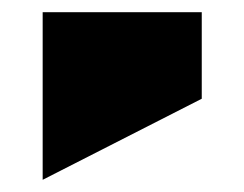

<svg xmlns="http://www.w3.org/2000/svg" viewBox="-20 -162 401 315"><path d="M50 133V-142H311V0Z"/></svg>

Font: Stalin One
Style: Regular
Weight: 400
Designer: Jovanny Lemonad
Foundry: Alexey Maslov, Jovanny Lemonad
Version: Version 3.002; ttfautohint (v0.91) -l 8 -r 50 -G 200 -x 0 -w